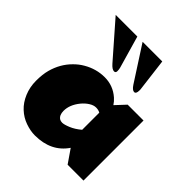

<svg xmlns="http://www.w3.org/2000/svg" viewBox="-265 -1177 1372 1372"><g transform="rotate(45 421.5 -491.0)"><path d="M387.7 -706.1Q367.7 -706.1 340.8 -736.8L110.8 -1000H329.6L399.9 -755.9Q403.8 -742.7 403.8 -724.4Q403.8 -706.1 387.7 -706.1ZM612.8 -738.8Q612.8 -703.1 593.8 -703.1Q574.7 -703.1 552.7 -736.8L382.8 -1000H581.5L611.8 -755.9Q612.8 -751.5 612.8 -747.1ZM126.5 -54.2Q87.4 -90.3 64.2 -145.8Q41 -201.2 41 -265.1Q41 -329.1 53.7 -376Q79.1 -469.2 142.6 -532.7Q172.9 -564 210 -585.4Q286.1 -629.9 370.8 -629.9Q455.6 -629.9 519.5 -573.7Q540 -555.7 555.2 -532.2L625 -606.9H785.2V0H625L555.2 -101.1Q475.1 17.1 312.5 17.6Q311.5 17.6 310.1 17.6Q266.1 17.6 215.8 0Q165.5 -17.6 126.5 -54.2ZM522 -422.9Q504.4 -433.1 480 -433.1Q455.6 -433.1 428.5 -415.8Q401.4 -398.4 379.9 -372.1Q332 -313 332 -252Q332 -209 358.4 -191.4Q369.1 -184.6 384.8 -184.6Q404.8 -184.6 443.8 -200.7Q482.9 -216.8 522 -250Z"/></g></svg>

Font: Fz Rammetto One
Style: Regular
Weight: 400
Designer: Vernon Adams
Foundry: Vernon Adams
Version: Vit hóa bi c Thuy @ FontZin.Com